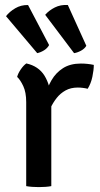

<svg xmlns="http://www.w3.org/2000/svg" viewBox="-20 -760 408 784"><path d="M363 -495Q363 -474 357.2 -446.5Q351.5 -419 338 -397.5Q328.5 -400 318 -401.2Q307.5 -402.5 297.5 -402.5Q269 -402.5 247.8 -390.8Q226.5 -379 211.5 -360Q196.5 -341 186.2 -318.8Q176 -296.5 169.5 -274.5L154.5 -293.5Q155 -329 163.8 -365.2Q172.5 -401.5 190.2 -432.2Q208 -463 237.5 -481.8Q267 -500.5 310 -500.5Q323.5 -500.5 336.2 -499.2Q349 -498 363 -495ZM50 -446Q53.5 -460 64.5 -476.2Q75.5 -492.5 87.5 -501Q137.5 -490 161.8 -450.8Q186 -411.5 189.5 -352V0Q179.5 2 166 3Q152.5 4 138.5 4Q124.5 4 111 3Q97.5 2 87 0V-343Q87 -383 75 -408.5Q63 -434 50 -446ZM94.5 -739.5 180.5 -576Q173.5 -563 159.8 -554.5Q146 -546 132 -543L4.5 -694Q19 -712.5 42.2 -726.2Q65.5 -740 94.5 -739.5ZM257 -739.5 332.5 -573Q325.5 -561 310.8 -553Q296 -545 282.5 -543L164.5 -699.5Q180 -717.5 203.8 -729.5Q227.5 -741.5 257 -739.5Z"/></svg>

Font: Signika Light
Style: Regular
Weight: 400
Version: Version 2.003;gftools[0.9.32]